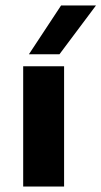

<svg xmlns="http://www.w3.org/2000/svg" viewBox="-20 -684 372 704"><path d="M65 0V-441H215V0ZM86 -485 204 -664H332L198 -485Z"/></svg>

Font: Teachers
Style: Bold
Weight: 700
Designer: Alfredo Marco Pradil, Chank Diesel
Version: Version 1.001